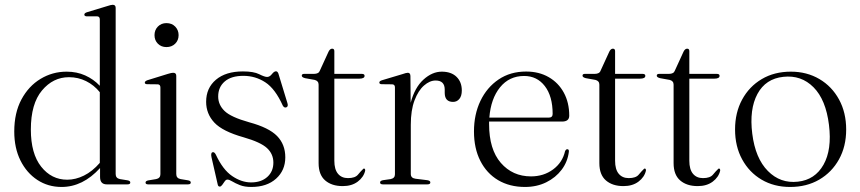

<svg xmlns="http://www.w3.org/2000/svg" viewBox="-20 -750 3498 781"><path d="M38 -215Q38 -291 67.2 -345.5Q96.5 -400 145 -429.2Q193.5 -458.5 251 -458.5Q292.5 -458.5 326.5 -443.2Q360.5 -428 386 -401V-670.5Q386 -683 375.5 -683.5H332Q323 -684.5 323 -690.5Q323 -696.5 333 -700L417 -725.5Q432 -730.5 438.5 -730.5Q450.5 -730.5 450.5 -718V-42Q450.5 -25 468 -21.5L499 -16.5Q510 -14.5 510 -7.5Q510 0 498.5 0H414.5Q387 0 387 -30V-66.5Q317 10.5 230.5 10.5Q175.5 10.5 132 -18Q88.5 -46.5 63.2 -97.2Q38 -148 38 -215ZM105.5 -223Q105.5 -125 147.5 -72Q189.5 -19 253.5 -19Q287.5 -19 321.5 -35.8Q355.5 -52.5 386 -87.5V-375Q362.5 -404 330.2 -420Q298 -436 260.5 -436Q196 -436 150.8 -382Q105.5 -328 105.5 -223Z M657 -558.5Q636 -558.5 622.2 -572.2Q608.5 -586 608.5 -607Q608.5 -628 622.2 -642Q636 -656 657 -656Q679 -656 692.8 -641.8Q706.5 -627.5 706.5 -607Q706.5 -586 692.5 -572.2Q678.5 -558.5 657 -558.5ZM697 -441.5V-42Q697 -25 714.5 -21.5L745 -16.5Q756 -14.5 756 -7.5Q756 0 744.5 0H582.5Q572 0 572 -7.5Q572 -13.5 582 -16L615 -21.5Q632.5 -25 632.5 -41.5V-394Q632.5 -406.5 621.5 -407L578 -407.5Q569 -408 569 -414Q569 -419.5 579 -423.5L663 -449.5Q677.5 -454 684.5 -454Q697 -454 697 -441.5Z M1001.5 -8Q1042.5 -8 1067.2 -30.2Q1092 -52.5 1092 -88.5Q1092 -123.5 1066.2 -147.5Q1040.5 -171.5 971 -191.5Q885.5 -215.5 852 -251.2Q818.5 -287 818.5 -336Q818.5 -392 858.5 -425.8Q898.5 -459.5 968 -459.5Q1012 -459.5 1034.2 -448.2Q1056.5 -437 1066.5 -437Q1077 -437 1086 -448.5Q1095 -460 1102.5 -460Q1109 -460 1112.5 -450.5L1149 -331Q1153.5 -317 1145 -313.5Q1136.5 -310 1130.5 -320Q1099.5 -389 1059.2 -415.2Q1019 -441.5 970 -441.5Q920.5 -441.5 894 -418.5Q867.5 -395.5 867.5 -357.5Q867.5 -324 893.2 -298.8Q919 -273.5 994 -252.5Q1073.5 -231 1107 -196.8Q1140.5 -162.5 1140.5 -110Q1140.5 -57 1103 -23.2Q1065.5 10.5 1002.5 10.5Q974.5 10.5 955.8 3Q937 -4.5 924.8 -12Q912.5 -19.5 905 -19.5Q899 -19.5 894 -12.2Q889 -5 884 2Q879 9 874 9Q867 9 865.5 0L840.5 -109.5Q836.5 -128 844 -130.5Q851.5 -133.5 858 -121Q886.5 -59.5 924.5 -33.8Q962.5 -8 1001.5 -8Z M1260 -425 1221 -432Q1207.5 -435.5 1207.5 -442Q1207.5 -449.5 1217 -449.5H1257Q1276.5 -449.5 1281 -462.5L1316.5 -540Q1322.5 -552 1331 -552Q1340 -552 1340 -542V-449.5H1452Q1463 -449.5 1463 -441.5Q1463 -430 1441 -430H1340V-96Q1340 -61 1354.8 -43.2Q1369.5 -25.5 1395.5 -25.5Q1424.5 -25.5 1436 -39.5Q1447.5 -53.5 1458.5 -64Q1466 -66 1465.5 -56Q1459.5 -29.5 1435.2 -11.2Q1411 7 1374 7Q1329.5 7 1302.8 -16Q1276 -39 1276 -86.5V-405.5Q1276 -421 1260 -425Z M1649.5 -441 1650.5 -332Q1667 -394 1702.5 -426.2Q1738 -458.5 1777 -458.5Q1815.5 -458.5 1837 -437.5Q1858.5 -416.5 1858.5 -382Q1858.5 -359.5 1848.5 -347.5Q1838.5 -335.5 1823 -335.5Q1789.5 -335.5 1789 -371.5V-385.5Q1789 -422.5 1752 -422.5Q1728 -422.5 1704.8 -402.2Q1681.5 -382 1666.2 -341.8Q1651 -301.5 1651 -242.5V-42.5Q1651 -25.5 1670 -23L1718.5 -17Q1730.5 -15 1730.5 -8Q1730.5 0 1718.5 0H1537.5Q1526 0 1526 -8Q1526 -14.5 1537.5 -17L1569 -21.5Q1586.5 -25 1586.5 -41V-394.5Q1586.5 -406.5 1575.5 -407L1532 -407.5Q1523 -408 1523 -414.5Q1523 -420 1533.5 -423.5L1617 -448.5Q1632.5 -454 1639 -454Q1649 -454 1649.5 -441Z M2295.5 -279.5Q2295.5 -255.5 2266 -255.5H1969.5Q1969.5 -250 1969.5 -245Q1969.5 -142.5 2017.2 -87.5Q2065 -32.5 2140 -32.5Q2191.5 -32.5 2229.8 -60.8Q2268 -89 2278.5 -135Q2282 -143 2287.5 -143Q2295 -143 2294 -133Q2289 -92 2264.8 -59.8Q2240.5 -27.5 2202 -8.5Q2163.5 10.5 2115.5 10.5Q2053 10.5 2006.2 -17.2Q1959.5 -45 1933.8 -95.8Q1908 -146.5 1908 -215.5Q1908 -284.5 1934.2 -339.5Q1960.5 -394.5 2008.2 -426.8Q2056 -459 2120 -459Q2172.5 -459 2212 -436.2Q2251.5 -413.5 2273.5 -373Q2295.5 -332.5 2295.5 -279.5ZM2112 -441Q2051.5 -441 2014 -394.8Q1976.5 -348.5 1970.5 -271.5H2211.5Q2228 -271.5 2228 -286.5Q2228 -358.5 2196.2 -399.8Q2164.5 -441 2112 -441Z M2402 -425 2363 -432Q2349.5 -435.5 2349.5 -442Q2349.5 -449.5 2359 -449.5H2399Q2418.5 -449.5 2423 -462.5L2458.5 -540Q2464.5 -552 2473 -552Q2482 -552 2482 -542V-449.5H2594Q2605 -449.5 2605 -441.5Q2605 -430 2583 -430H2482V-96Q2482 -61 2496.8 -43.2Q2511.5 -25.5 2537.5 -25.5Q2566.5 -25.5 2578 -39.5Q2589.5 -53.5 2600.5 -64Q2608 -66 2607.5 -56Q2601.5 -29.5 2577.2 -11.2Q2553 7 2516 7Q2471.5 7 2444.8 -16Q2418 -39 2418 -86.5V-405.5Q2418 -421 2402 -425Z M2704 -425 2665 -432Q2651.5 -435.5 2651.5 -442Q2651.5 -449.5 2661 -449.5H2701Q2720.5 -449.5 2725 -462.5L2760.5 -540Q2766.5 -552 2775 -552Q2784 -552 2784 -542V-449.5H2896Q2907 -449.5 2907 -441.5Q2907 -430 2885 -430H2784V-96Q2784 -61 2798.8 -43.2Q2813.5 -25.5 2839.5 -25.5Q2868.5 -25.5 2880 -39.5Q2891.5 -53.5 2902.5 -64Q2910 -66 2909.5 -56Q2903.5 -29.5 2879.2 -11.2Q2855 7 2818 7Q2773.5 7 2746.8 -16Q2720 -39 2720 -86.5V-405.5Q2720 -421 2704 -425Z M3197 -458.5Q3262 -458.5 3313 -428.5Q3364 -398.5 3393 -345.2Q3422 -292 3422 -223Q3422 -154.5 3392.8 -101.8Q3363.5 -49 3312.2 -19.2Q3261 10.5 3194 10.5Q3128.5 10.5 3078 -19.2Q3027.5 -49 2998.8 -101.8Q2970 -154.5 2970 -223.5Q2970 -292 2998.8 -345Q3027.5 -398 3078.5 -428.2Q3129.5 -458.5 3197 -458.5ZM3225.5 -11Q3295 -18.5 3329.8 -80Q3364.5 -141.5 3352 -242Q3339.5 -344.5 3289.2 -395Q3239 -445.5 3166.5 -437.5Q3094.5 -430 3061 -367.8Q3027.5 -305.5 3040 -206Q3052.5 -106 3103.5 -54.5Q3154.5 -3 3225.5 -11Z"/></svg>

Font: Fraunces 72pt Light
Style: Regular
Weight: 300
Version: Version 1.000;[0bf87f6ff]